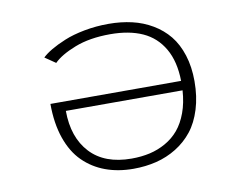

<svg xmlns="http://www.w3.org/2000/svg" viewBox="-77 -813 1205 934"><g transform="rotate(-10 525.0 -346.0)"><path d="M876.5 -357.5Q876.5 -281.5 857.2 -219.5Q838 -157.5 804.5 -115.2Q771 -73 724.5 -44.2Q678 -15.5 624.5 -2.2Q571 11 511 11Q435 11 372.8 -12Q310.5 -35 264.2 -80.8Q218 -126.5 192.5 -200.2Q167 -274 167 -370H812.5Q811 -466 774 -530Q737 -594 671.2 -623.8Q605.5 -653.5 512 -653.5Q410 -653.5 336.8 -624.8Q263.5 -596 229.5 -561.5L177 -597.5Q194 -614 222.8 -631Q251.5 -648 293 -665.2Q334.5 -682.5 392.2 -693.5Q450 -704.5 512 -704.5Q574 -704.5 628 -692Q682 -679.5 728 -652.2Q774 -625 806.8 -584.8Q839.5 -544.5 858 -486.5Q876.5 -428.5 876.5 -357.5ZM510.5 -39.5Q559 -39.5 600.8 -49Q642.5 -58.5 680 -79.8Q717.5 -101 744.8 -133.5Q772 -166 789.8 -214.2Q807.5 -262.5 811.5 -323.5H235Q235.5 -192 306.5 -115.8Q377.5 -39.5 510.5 -39.5Z"/></g></svg>

Font: League Mono Extended UltraLight
Style: Regular
Weight: 200
Width: 9
Designer: Tyler Finck
Foundry: The League of Moveable Type / Tyler Finck
Version: Version 2.210